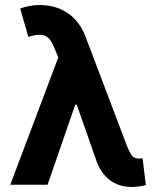

<svg xmlns="http://www.w3.org/2000/svg" viewBox="-20 -737 623 766"><path d="M367.6 -87.2 276.5 -347.2 220.2 -488.9 199.8 -538.7Q187.8 -569.8 175.2 -583.2Q162.7 -596.6 144.1 -598.1Q125.4 -599.6 93 -590.2L60.5 -703.2Q79.6 -709.8 98.5 -713.3Q117.4 -716.8 138.2 -716.8Q204.1 -716.8 251.7 -683.7Q299.3 -650.6 322.5 -587.4L484.9 -159.1Q493.6 -137.6 499.7 -126.5Q505.7 -115.3 513.8 -109.7Q521.9 -104.2 533.6 -104.2Q540.1 -104.6 548.8 -105.7L561.9 1.3Q552.1 4.3 535.5 6.6Q518.9 8.9 504.6 8.9Q472.8 8.9 446.5 -2.1Q420.2 -13.1 400.3 -34.6Q380.5 -56.1 367.6 -87.2ZM231.3 -557.5 321.2 -319.2H280.2L169.8 0H21Z"/></svg>

Font: Pretendard JP Variable
Style: Regular
Weight: 400
Designer: Base glyphs from Inter by Rasmus Andersson; Hangul glyphs from Noto Sans CJK(Source Han Sans) by Jang Soo-young and Kang
Foundry: Kil Hyung-jin
Version: Version 1.307;Glyphs 3.2 (3192)